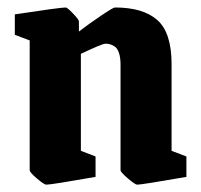

<svg xmlns="http://www.w3.org/2000/svg" viewBox="-20 -487 542 518"><path d="M105 11.2Q99.1 11.2 79.6 -5.4Q60.1 -22 60.1 -27.8V-377.9L20 -393.1V-448.2Q142.1 -466.8 157.2 -466.8Q161.6 -466.8 177.2 -450.4Q192.9 -434.1 192.9 -429.2V-401.9Q218.8 -421.9 252 -444.3Q285.2 -466.8 290 -466.8Q366.7 -466.8 404.8 -432.6Q442.9 -398.4 442.9 -314V-80.1L482.9 -64.9V-9.8Q362.3 11.2 350.1 11.2Q344.7 11.2 325 -5.6Q305.2 -22.5 305.2 -27.8V-313Q305.2 -332 300.8 -344.7Q296.4 -357.4 288.6 -362.1Q280.8 -366.7 275.6 -367.9Q270.5 -369.1 264.2 -369.1Q255.9 -369.1 198.2 -341.8V-80.1L237.8 -64.9V-9.8Q118.2 11.2 105 11.2Z"/></svg>

Font: Grenze
Style: Bold
Weight: 700
Designer: Renata Polastri
Foundry: Omnibus-Type
Version: Version 1.002;PS 001.002;hotconv 1.0.88;makeotf.lib2.5.64775